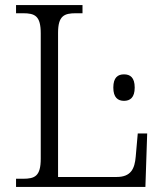

<svg xmlns="http://www.w3.org/2000/svg" viewBox="-20 -734 645 754"><path d="M43 0H551L558 -210H521L513 -119C509 -71 494 -39 438 -39H208V-605C208 -672 232 -682 278 -682H304V-714H43V-682H70C117 -682 140 -672 140 -603V-111C140 -42 117 -32 70 -32H43ZM467 -338C491 -338 509 -351 509 -390C509 -430 491 -442 467 -442C443 -442 425 -430 425 -390C425 -351 443 -338 467 -338Z"/></svg>

Font: Noto Serif Light
Style: Regular
Weight: 300
Designer: Monotype Design Team
Foundry: Monotype Imaging Inc.
Version: Version 2.013